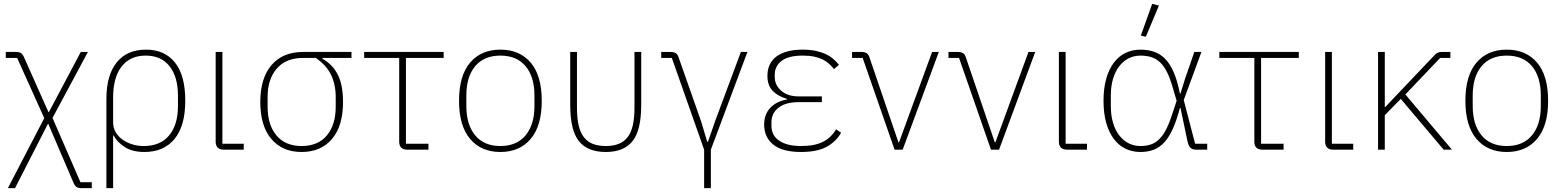

<svg xmlns="http://www.w3.org/2000/svg" viewBox="-20 -778 8124 998"><path d="M62 -508Q80 -508 89 -502Q98 -496 105 -480L232 -195H234L400 -508H437L253 -165L398 169H457V200H405Q387 200 378 194Q369 188 362 172L231 -134H229L58 200H21L210 -164L69 -477H10V-508Z M533 -263Q533 -387 586.5 -453.5Q640 -520 739 -520Q836 -520 889.5 -453Q943 -386 943 -255Q943 -123 887 -55.5Q831 12 731 12Q668 12 628 -14Q588 -40 571 -73H568V200H533ZM727 -19Q814 -19 859.5 -74.5Q905 -130 905 -227V-281Q905 -378 861.5 -433.5Q818 -489 737 -489Q656 -489 612 -432Q568 -375 568 -272V-142Q568 -114 581 -91.5Q594 -69 616 -53Q638 -37 666.5 -28Q695 -19 727 -19Z M1247 0H1144Q1101 0 1101 -42V-508H1136V-31H1247Z M1656 -477V-473Q1710 -442 1736.5 -388.5Q1763 -335 1763 -248Q1763 -123 1705.5 -55.5Q1648 12 1548 12Q1448 12 1390.5 -55.5Q1333 -123 1333 -248Q1333 -372 1391.5 -440Q1450 -508 1556 -508H1807V-477ZM1556 -477Q1467 -477 1419 -422Q1371 -367 1371 -274V-223Q1371 -129 1417 -74Q1463 -19 1548 -19Q1633 -19 1679 -74Q1725 -129 1725 -223V-274Q1725 -339 1700.5 -389.5Q1676 -440 1621 -477Z M2097 0Q2055 0 2055 -42V-477H1873V-508H2286V-477H2090V-31H2207V0Z M2581 12Q2481 12 2423.5 -56Q2366 -124 2366 -254Q2366 -385 2423.5 -452.5Q2481 -520 2581 -520Q2681 -520 2738.5 -452.5Q2796 -385 2796 -254Q2796 -124 2738.5 -56Q2681 12 2581 12ZM2581 -19Q2666 -19 2712 -74.5Q2758 -130 2758 -227V-281Q2758 -379 2712 -434Q2666 -489 2581 -489Q2496 -489 2450 -434Q2404 -379 2404 -281V-227Q2404 -130 2450 -74.5Q2496 -19 2581 -19Z M2979 -220Q2979 -164 2988 -125.5Q2997 -87 3016 -63.5Q3035 -40 3063 -29.5Q3091 -19 3129 -19Q3166 -19 3194 -29.5Q3222 -40 3241 -63.5Q3260 -87 3269 -125.5Q3278 -164 3278 -220V-508H3313V-233Q3313 -101 3268 -44.5Q3223 12 3129 12Q3034 12 2989 -44.5Q2944 -101 2944 -233V-508H2979Z M3640 0 3472 -477H3417V-508H3465Q3482 -508 3492 -502Q3502 -496 3507 -481L3624 -148L3656 -41H3660L3697 -148L3831 -508H3865L3675 0V200H3640Z M4352 -88Q4326 -42 4277 -15Q4228 12 4143 12Q4048 12 4000 -26Q3952 -64 3952 -131Q3952 -183 3983.5 -217Q4015 -251 4071 -261V-264Q4023 -278 3996 -306Q3969 -334 3969 -384Q3969 -450 4017 -485Q4065 -520 4152 -520Q4191 -520 4220.5 -513.5Q4250 -507 4272.5 -496.5Q4295 -486 4311.5 -471.5Q4328 -457 4341 -441L4315 -419Q4304 -433 4290 -446Q4276 -459 4257 -468.5Q4238 -478 4212.5 -483.5Q4187 -489 4153 -489Q4078 -489 4042.5 -461.5Q4007 -434 4007 -390V-378Q4007 -336 4040.5 -306.5Q4074 -277 4131 -277H4252V-247H4130Q4064 -247 4027 -218.5Q3990 -190 3990 -142V-123Q3990 -74 4030.5 -46.5Q4071 -19 4144 -19Q4215 -19 4258 -41Q4301 -63 4326 -106Z M4630 0 4464 -477H4409V-508H4457Q4474 -508 4484 -502Q4494 -496 4499 -481L4650 -38H4653L4825 -508H4860L4672 0Z M5131 0 4965 -477H4910V-508H4958Q4975 -508 4985 -502Q4995 -496 5000 -481L5151 -38H5154L5326 -508H5361L5173 0Z M5630 0H5527Q5484 0 5484 -42V-508H5519V-31H5630Z M6255 0H6199Q6179 0 6168.5 -9Q6158 -18 6152 -46L6116 -217H6113Q6096 -152 6076 -108Q6056 -64 6031.5 -37.5Q6007 -11 5976.5 0.5Q5946 12 5908 12Q5866 12 5830.5 -5Q5795 -22 5769.5 -56Q5744 -90 5730 -139.5Q5716 -189 5716 -254Q5716 -319 5730 -368.5Q5744 -418 5769.5 -452Q5795 -486 5830.5 -503Q5866 -520 5908 -520Q5947 -520 5979 -509Q6011 -498 6036.5 -472Q6062 -446 6081 -402Q6100 -358 6113 -292H6116L6140 -369L6188 -508H6225L6133 -258L6192 -31H6255ZM5908 -19Q5940 -19 5964.5 -28Q5989 -37 6009 -58Q6029 -79 6045.5 -113.5Q6062 -148 6078 -199L6096 -254L6077 -319Q6063 -368 6047 -401Q6031 -434 6010.5 -453.5Q5990 -473 5964.5 -481Q5939 -489 5908 -489Q5875 -489 5847 -475Q5819 -461 5798 -434Q5777 -407 5765.5 -368.5Q5754 -330 5754 -281V-227Q5754 -178 5765.5 -139.5Q5777 -101 5798 -74Q5819 -47 5847 -33Q5875 -19 5908 -19ZM5936 -587 5910 -593 5969 -758 6004 -749Z M6542 0Q6500 0 6500 -42V-477H6318V-508H6731V-477H6535V-31H6652V0Z M7014 0H6911Q6868 0 6868 -42V-508H6903V-31H7014Z M7261 -264 7178 -179V0H7143V-508H7178V-222H7181L7251 -296L7440 -495Q7453 -508 7473 -508H7519V-477H7466L7285 -287L7527 0H7484Z M7812 12Q7712 12 7654.5 -56Q7597 -124 7597 -254Q7597 -385 7654.5 -452.5Q7712 -520 7812 -520Q7912 -520 7969.5 -452.5Q8027 -385 8027 -254Q8027 -124 7969.5 -56Q7912 12 7812 12ZM7812 -19Q7897 -19 7943 -74.5Q7989 -130 7989 -227V-281Q7989 -379 7943 -434Q7897 -489 7812 -489Q7727 -489 7681 -434Q7635 -379 7635 -281V-227Q7635 -130 7681 -74.5Q7727 -19 7812 -19Z"/></svg>

Font: IBM Plex Sans ExtLt
Style: Regular
Weight: 200
Designer: Mike Abbink, Paul van der Laan, Pieter van Rosmalen
Foundry: Bold Monday
Version: Version 3.005